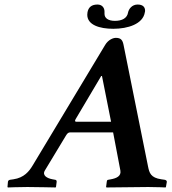

<svg xmlns="http://www.w3.org/2000/svg" viewBox="-20 -825 759 847"><path d="M619 -771C620 -774 620 -776 620 -778C620 -794 610 -805 587 -805C562 -805 548 -785 545 -770C541 -745 519 -733 487 -733C456 -733 441 -746 441 -764V-770V-774C441 -790 431 -805 410 -805C383 -805 370 -792 366 -771C366 -767 365 -764 365 -760C365 -715 419 -698 480 -698C544 -698 611 -719 619 -771ZM633 -91 525 -627C520.8 -648 513.5 -658 491 -658C480 -658 458.2 -650.6 444 -627L123.7 -94.5C108.8 -69.7 86.5 -40.8 39 -34L25 -32C21 -31.4 15.5 -29.1 15 -23L13 0L15 2C15 2 62 0 101 0C137 0 225 2 225 2L227 0L230 -23C230 -29 228 -31.3 223 -32L212 -34C187.6 -38.4 165 -51 178 -73L271 -227C277.3 -237.4 282 -241 290 -241H479L511 -73C515.8 -47.9 493.4 -38.4 469 -34L458 -32C453 -31.3 451.8 -29.5 451 -23L448 0L450 2C450 2 598 0 634 0C673 0 710 2 710 2L712 0L716 -23C716 -29 710 -31.4 706 -32L692 -34C644.5 -40.8 638.7 -62.6 633 -91ZM316 -288C309.8 -288 309.8 -292.9 314 -300L429 -494L470 -288Z"/></svg>

Font: Linux Libertine O
Style: Bold Italic
Weight: 700
Italic angle: -11.5°
Designer: Philipp H. Poll
Foundry: Philipp H. Poll
Version: Version 4.1.0